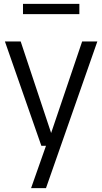

<svg xmlns="http://www.w3.org/2000/svg" viewBox="-20 -758 532 998"><path d="M141.5 220 219 0 242 -55.5 407 -542.5H486L219 220ZM195 0 5.5 -542.5H87.5L268 0ZM99.5 -684.5V-738H392.5V-684.5Z"/></svg>

Font: Encode Sans SemiCondensed
Style: Regular
Weight: 400
Width: 4
Designer: Multiple Designers
Foundry: Impallari Type
Version: Version 3.002